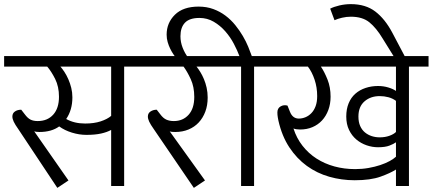

<svg xmlns="http://www.w3.org/2000/svg" viewBox="-30 -902 2098 931"><path d="M302 -27 248 9 60 -274Q43 -298 36.5 -312Q30 -326 30 -337Q30 -353 42.5 -361.5Q55 -370 73 -370L90 -348Q104 -329 118 -322Q132 -315 153 -315Q200 -315 228 -346Q256 -377 256 -433Q256 -482 237.5 -519Q219 -556 199 -579H-10V-630H667V-579H572V0H509V-272Q489 -261 460 -254.5Q431 -248 389 -248Q354 -248 318.5 -259Q283 -270 257 -289Q220 -262 161 -262Q146 -262 136 -265ZM383 -303Q426 -303 458 -313.5Q490 -324 509 -340V-579H263Q272 -569 282.5 -553Q293 -537 301.5 -517.5Q310 -498 315.5 -476Q321 -454 321 -430Q321 -369 291 -325Q330 -303 383 -303Z M964 -27 910 9 717 -274Q700 -298 693.5 -312Q687 -326 687 -337Q687 -353 700 -361.5Q713 -370 730 -370L747 -348Q761 -329 776.5 -322Q792 -315 813 -315Q857 -315 884.5 -345.5Q912 -376 912 -432Q912 -481 895 -518Q878 -555 860 -579H647V-630H1064V-579H923Q932 -568 941.5 -552.5Q951 -537 959 -518Q967 -499 972 -476.5Q977 -454 977 -429Q977 -391 965.5 -360.5Q954 -330 933.5 -308Q913 -286 884 -274Q855 -262 820 -262Q813 -262 805.5 -262.5Q798 -263 793 -265Z M1139 -579H1044V-630H1131Q1121 -657 1104 -689.5Q1087 -722 1062.5 -750Q1038 -778 1006.5 -796.5Q975 -815 937 -815Q889 -815 867 -792Q845 -769 845 -726Q845 -698 855.5 -671Q866 -644 882 -623L839 -603L825 -620Q818 -628 810 -640Q802 -652 795 -666.5Q788 -681 783 -698Q778 -715 778 -734Q778 -791 818 -830.5Q858 -870 933 -870Q972 -870 1004.5 -858Q1037 -846 1063.5 -826Q1090 -806 1111 -780Q1132 -754 1147.5 -727.5Q1163 -701 1173.5 -675.5Q1184 -650 1191 -630H1297V-579H1202V0H1139Z M1890 -212Q1879 -204 1858.5 -196Q1838 -188 1803 -188Q1775 -188 1747.5 -197.5Q1720 -207 1698 -225.5Q1676 -244 1662.5 -272Q1649 -300 1649 -337Q1649 -373 1660.5 -401Q1672 -429 1693 -447.5Q1714 -466 1742.5 -475.5Q1771 -485 1803 -485Q1829 -485 1852.5 -478Q1876 -471 1890 -461V-579H1526Q1543 -554 1558 -516.5Q1573 -479 1573 -433Q1573 -398 1562 -368.5Q1551 -339 1531.5 -318Q1512 -297 1485 -285.5Q1458 -274 1425 -274Q1406 -274 1393 -279Q1408 -232 1437 -195Q1466 -158 1505 -133Q1544 -108 1591.5 -95Q1639 -82 1692 -82Q1726 -82 1757 -87.5Q1788 -93 1813.5 -101.5Q1839 -110 1858.5 -120.5Q1878 -131 1890 -142ZM1890 -262V-413Q1874 -425 1853.5 -430.5Q1833 -436 1811 -436Q1767 -436 1737.5 -410.5Q1708 -385 1708 -337Q1708 -310 1716.5 -291Q1725 -272 1739.5 -260Q1754 -248 1772.5 -242Q1791 -236 1811 -236Q1837 -236 1858 -243.5Q1879 -251 1890 -262ZM1890 -80Q1864 -63 1815.5 -45.5Q1767 -28 1690 -28Q1626 -28 1566.5 -45Q1507 -62 1458 -97.5Q1409 -133 1373 -187.5Q1337 -242 1320 -317Q1319 -321 1317 -333Q1315 -345 1315 -357Q1315 -377 1330.5 -386Q1346 -395 1364 -390L1376 -360Q1389 -327 1419 -327Q1435 -327 1451 -333.5Q1467 -340 1480 -353.5Q1493 -367 1500.5 -387.5Q1508 -408 1508 -436Q1508 -478 1495.5 -515.5Q1483 -553 1463 -579H1277V-630H2048V-579H1953V0H1890Z M1571 -860Q1588 -869 1615.5 -875.5Q1643 -882 1671 -882Q1743 -882 1790 -846Q1837 -810 1872 -744L1948 -600H1897L1825 -716Q1795 -766 1761.5 -793.5Q1728 -821 1671 -821Q1650 -821 1628.5 -816Q1607 -811 1592 -804Z"/></svg>

Font: Ek Mukta Light
Style: Regular
Weight: 300
Designer: Girish Dalvi and Yashodeep Gholap
Foundry: Ek Type
Version: Version 2.538;PS 1.002;hotconv 16.6.51;makeotf.lib2.5.65220;